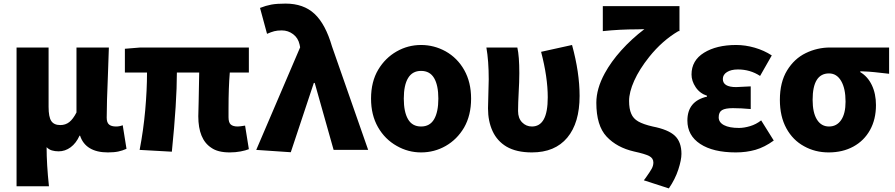

<svg xmlns="http://www.w3.org/2000/svg" viewBox="-20 -833 4974 1067"><path d="M72 -569H250V-239Q250 -183 265 -160.5Q280 -138 315 -138Q344 -138 365 -154.5Q386 -171 405 -208V-569H585L580 -423Q573 -257 573 -179Q573 -152 586 -141Q599 -130 625 -130Q644 -130 662 -137L683 -6Q661 4 637.5 9Q614 14 579 14Q518 14 479 -9.5Q440 -33 425 -79H422Q403 -37 372.5 -14.5Q342 8 306 8Q285 8 268.5 3Q252 -2 239 -15Q239 80 252 202H72Z M1154 -12Q1082 -59 1082 -187L1084 -269Q1087 -413 1087 -430H963Q963 -266 935 10L756 0Q777 -109 787 -220.5Q797 -332 797 -430H674V-562L760 -569H1363V-430H1257Q1250 -345 1250 -231V-181Q1250 -152 1262.5 -141Q1275 -130 1301 -130Q1312 -130 1342 -135L1363 -4Q1346 3 1317.5 8.5Q1289 14 1257 14Q1190 14 1154 -12Z M1404 0 1648 -570 1645 -585Q1637 -622 1609 -643Q1581 -664 1546 -664Q1521 -664 1504 -659.5Q1487 -655 1464 -645L1425 -789Q1458 -802 1488 -807.5Q1518 -813 1567 -813Q1667 -813 1728 -756Q1789 -699 1825 -575L2026 0H1834L1729 -372H1724L1596 13Z M2185 -22Q2119 -59 2080.5 -126.5Q2042 -194 2042 -285Q2042 -379 2082 -446Q2121 -511 2184 -547Q2247 -583 2320 -583Q2392 -583 2456 -548Q2522 -511 2560 -443.5Q2598 -376 2598 -285Q2598 -192 2559 -124Q2520 -58 2457 -22Q2394 14 2320 14Q2248 14 2185 -22ZM2416 -285Q2416 -359 2392.5 -399Q2369 -439 2320 -439Q2272 -439 2248 -399.5Q2224 -360 2224 -285Q2224 -211 2247.5 -170.5Q2271 -130 2320 -130Q2369 -130 2392.5 -170.5Q2416 -211 2416 -285Z M2795 -18Q2743 -49 2717.5 -104Q2692 -159 2692 -231Q2692 -258 2694 -312Q2696 -366 2696 -392Q2696 -495 2683 -569H2855Q2866 -521 2866 -427Q2866 -399 2865 -374.5Q2864 -350 2863 -332Q2859 -256 2859 -216Q2859 -176 2881.5 -153Q2904 -130 2936 -130Q2980 -130 3002 -170Q3024 -210 3024 -292Q3024 -404 2987 -545L3159 -583Q3201 -430 3201 -300Q3201 -150 3132.5 -68Q3064 14 2936 14Q2850 14 2795 -18Z M3570 153Q3592 122 3601.5 105Q3611 88 3611 70Q3611 46 3587.5 34Q3564 22 3504 9Q3408 -13 3351 -74Q3294 -135 3294 -262Q3294 -340 3341 -426Q3376 -490 3432.5 -553Q3489 -616 3561 -671Q3551 -670 3522 -670Q3424 -670 3330 -660V-799H3756V-660H3750Q3660 -607 3588 -517Q3533 -448 3504.5 -384.5Q3476 -321 3476 -272Q3476 -228 3488 -201Q3499 -174 3527 -158Q3555 -142 3607 -130Q3694 -113 3730.5 -78.5Q3767 -44 3767 22Q3767 56 3749.5 109.5Q3732 163 3697 214L3558 169Z M3800 -163Q3800 -271 3909 -296V-301Q3869 -314 3846 -348.5Q3823 -383 3823 -419Q3823 -497 3892.5 -540Q3962 -583 4071 -583Q4122 -583 4174 -568Q4226 -553 4269 -525L4204 -411Q4149 -447 4081 -447Q4043 -447 4020 -432.5Q3997 -418 3997 -394Q3997 -349 4071 -349Q4081 -349 4111 -351L4152 -353V-227Q4097 -232 4053 -232Q4011 -232 3992.5 -221Q3974 -210 3974 -181Q3974 -153 4003.5 -137.5Q4033 -122 4087 -122Q4115 -122 4148.5 -132Q4182 -142 4210 -164L4280 -52Q4229 -15 4178.5 -0.5Q4128 14 4069 14Q3943 14 3871.5 -33Q3800 -80 3800 -163Z M4449 -20Q4386 -54 4350 -120Q4314 -186 4314 -278Q4314 -376 4354 -441.5Q4394 -507 4458 -538Q4522 -569 4593 -569H4921V-423L4840 -432Q4816 -435 4761 -437V-432Q4802 -408 4825 -360Q4848 -312 4848 -249Q4848 -170 4815 -110.5Q4782 -51 4722.5 -18.5Q4663 14 4585 14Q4510 14 4449 -20ZM4679 -268Q4679 -341 4654.5 -383Q4630 -425 4587 -425Q4496 -425 4496 -278Q4496 -207 4520 -168.5Q4544 -130 4587 -130Q4630 -130 4654.5 -166Q4679 -202 4679 -268Z"/></svg>

Font: Merged Yaku Han JP Black
Style: Regular
Weight: 900
Designer: Ryoko NISHIZUKA 西塚涼子 (kana, bopomofo & ideographs); Paul D. Hunt (Latin, Greek & Cyrillic); Sandoll Communications 산돌커뮤니
Foundry: Adobe
Version: Version 2.004